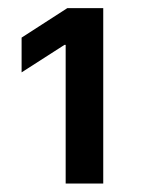

<svg xmlns="http://www.w3.org/2000/svg" viewBox="-20 -797 340 464"><path d="M138.7 -688.5H135.7L32.2 -622.1V-706.1L142.6 -777.3H229.5V-353.5H138.7Z"/></svg>

Font: Pretendard JP SemiBold
Style: Regular
Weight: 600
Designer: Base glyphs from Inter by Rasmus Andersson; Hangeul glyphs from Noto Sans CJK(Source Han Sans) by Jang Soo-young and Kan
Foundry: Kil Hyung-jin
Version: Version 1.309